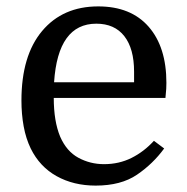

<svg xmlns="http://www.w3.org/2000/svg" viewBox="-20 -570 584 600"><path d="M497 -264H148Q148 -191 168 -143Q188 -97 225 -77Q262 -57 305 -57Q352 -57 391 -76.5Q430 -96 461 -130L493 -106Q458 -58 408 -24Q358 10 279 10Q210 10 157 -19.5Q104 -49 76 -106Q61 -137 54 -175Q47 -213 47 -256Q47 -396 111.5 -473Q176 -550 287 -550Q389 -550 444.5 -486.5Q500 -423 500 -311Q500 -301 499.5 -292.5Q499 -284 497 -264ZM281 -496Q161 -496 149 -313H399V-346Q399 -418 368.5 -457Q338 -496 281 -496Z"/></svg>

Font: Domine
Style: Regular
Weight: 400
Designer: Pablo Impallari, Rodrigo Fuenzalida, Brenda Gallo
Foundry: Pablo Impallari, Rodrigo Fuenzalida, Brenda Gallo
Version: Version 2.000